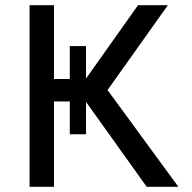

<svg xmlns="http://www.w3.org/2000/svg" viewBox="-20 -720 740 740"><path d="M545.5 0 279.5 -372 512 -700H627L394.5 -373L667.5 0ZM94 0V-700H188V-415.5H352V-329H188V0ZM249 -202.5V-542.5H311.5V-202.5Z"/></svg>

Font: Geologica Cursive Light
Style: Regular
Weight: 300
Designer: Sindre Bremnes, Frode Helland
Foundry: Monokrom Skriftforlag AS
Version: Version 1.010;gftools[0.9.28]